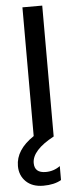

<svg xmlns="http://www.w3.org/2000/svg" viewBox="-74 -706 400 985"><g transform="rotate(-5 125.5 -213.5)"><path d="M201 226Q165 247 108.5 247Q52 247 19.5 215.5Q-13 184 -13 135Q-13 52 81 -11V-674H183V0Q69 61 69 127Q69 178 127 178Q168 178 201 154Z"/></g></svg>

Font: Hind Colombo Medium
Style: Regular
Weight: 500
Designer: Jyotish Sonowal, Aditi Pimprikar
Foundry: Indian Type Foundry
Version: Version 1.000;PS 1.0;hotconv 1.0.86;makeotf.lib2.5.63406; tt